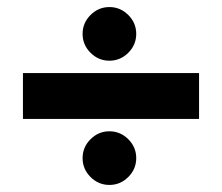

<svg xmlns="http://www.w3.org/2000/svg" viewBox="-20 -612 629 544"><path d="M544 -275H45V-405H544ZM343.5 -217.5Q366 -195 366 -164Q366 -133 343.5 -110.5Q321 -88 290 -88Q259 -88 236.5 -110.5Q214 -133 214 -164Q214 -195 236.5 -217.5Q259 -240 290 -240Q321 -240 343.5 -217.5ZM343.5 -569.5Q366 -547 366 -516Q366 -485 343.5 -462.5Q321 -440 290 -440Q259 -440 236.5 -462.5Q214 -485 214 -516Q214 -547 236.5 -569.5Q259 -592 290 -592Q321 -592 343.5 -569.5Z"/></svg>

Font: Hind Guntur
Style: Bold
Weight: 700
Designer: Manushi Parikh, Hitesh Malaviya
Foundry: Indian Type Foundry
Version: Version 1.002;PS 1.0;hotconv 1.0.86;makeotf.lib2.5.63406; tt